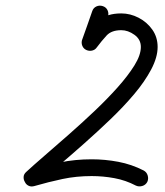

<svg xmlns="http://www.w3.org/2000/svg" viewBox="-20 -631 590 687"><path d="M348 -609Q360 -605 365 -594Q370 -583 366 -571Q357 -546 348 -520.5Q339 -495 330 -469Q326 -457 315 -452Q304 -447 292 -451Q280 -455 275 -466Q270 -477 274 -489Q283 -514 292 -539.5Q301 -565 310 -591Q314 -603 325 -608Q336 -613 348 -609ZM284 -455Q274 -463 272.5 -475Q271 -487 278 -497Q306 -534 334.5 -558.5Q363 -583 414 -583Q446 -583 476 -567.5Q506 -552 525 -525Q544 -498 544 -463Q544 -426 521 -382.5Q498 -339 460 -294Q422 -249 375 -204Q328 -159 280 -116.5Q232 -74 188.5 -37Q145 0 115 28Q106 36 96.5 30Q87 24 81 14Q75 3 75 -8.5Q75 -20 86 -23Q142 -39 195.5 -50Q249 -61 308 -61Q356 -61 403.5 -52Q451 -43 494 -21Q505 -15 508.5 -3Q512 9 507 20Q501 31 489 34.5Q477 38 466 33Q430 14 389.5 6.5Q349 -1 308 -1Q253 -1 203.5 9.5Q154 20 102 35Q91 38 82 33.5Q73 29 69 20Q64 12 64.5 2Q65 -8 74 -16Q100 -40 140 -74.5Q180 -109 226 -149.5Q272 -190 317.5 -233Q363 -276 400.5 -318Q438 -360 461 -397Q484 -434 484 -463Q484 -490 461 -506.5Q438 -523 414 -523Q379 -523 361.5 -504Q344 -485 326 -461Q319 -451 306.5 -449.5Q294 -448 284 -455Z"/></svg>

Font: FRB American Cursive Guidelines
Style: Bold Italic
Weight: 700
Italic angle: -25°
Version: Version 2.0;Modular Font Editor K font №1